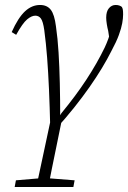

<svg xmlns="http://www.w3.org/2000/svg" viewBox="-20 -510 515 772"><path d="M39 242 44 215 150 206H165L280 215L275 242ZM126 242 185 -34 233 -47 227 -20Q215 40 205.5 85.5Q196 131 188.5 168.5Q181 206 174 242ZM182 3Q180 -81 177 -150Q174 -219 169.5 -278Q165 -337 158 -389Q153 -424 144.5 -435.5Q136 -447 122 -447Q107 -447 89 -432Q71 -417 45 -370L27 -381Q53 -439 80.5 -464.5Q108 -490 141 -490Q169 -490 184 -471Q199 -452 205 -404Q212 -356 215.5 -298.5Q219 -241 220.5 -175.5Q222 -110 222 -37H216L227 -55Q255 -89 280 -122.5Q305 -156 327 -189.5Q349 -223 367.5 -255.5Q386 -288 401 -319Q409 -336 415.5 -354Q422 -372 429 -397L423 -333L415 -386Q412 -397 409.5 -412.5Q407 -428 407 -439Q407 -464 418 -477Q429 -490 445 -490Q454 -490 460.5 -487.5Q467 -485 470 -482Q473 -477 474 -470.5Q475 -464 475 -452Q475 -437 471.5 -417Q468 -397 458 -369.5Q448 -342 428 -305Q412 -273 390 -236.5Q368 -200 340 -160Q312 -120 278.5 -78Q245 -36 207 6L188 8Z"/></svg>

Font: Source Serif 4 18pt Light
Style: Italic
Weight: 300
Italic angle: -12°
Designer: Frank Grießhammer
Foundry: Adobe Systems Incorporated
Version: Version 4.004;hotconv 1.0.116;makeotfexe 2.5.65601